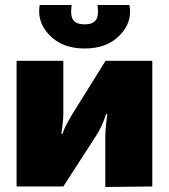

<svg xmlns="http://www.w3.org/2000/svg" viewBox="-20 -742 672 764"><path d="M368 -722H495Q508 -655 457 -602Q406 -549 317 -549Q228 -549 177 -602Q126 -655 138 -722H265Q259 -678 272 -661.5Q285 -645 317 -645Q348 -645 361 -661.5Q374 -678 368 -722ZM586 0 399 2V-194Q399 -232 407 -288H402Q387 -239 360 -198L232 0H46V-500H232V-291Q232 -260 224 -210H229Q237 -238 268 -288L400 -500H586Z"/></svg>

Font: Exo 2.0 Black
Style: Regular
Weight: 900
Designer: Natanael Gama
Version: Version 1.001;PS 001.001;hotconv 1.0.70;makeotf.lib2.5.58329